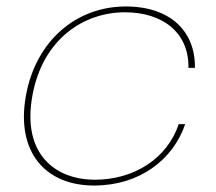

<svg xmlns="http://www.w3.org/2000/svg" viewBox="-20 -567 668 594"><path d="M60 -270C29 -96 121 7 271 7C411 7 515 -72 553 -183H533C497 -76 394 -11 274 -11C150 -11 48 -91 80 -270C112 -449 242 -529 366 -529C486 -529 565 -464 563 -357H583C585 -468 509 -547 369 -547C219 -547 91 -444 60 -270Z"/></svg>

Font: Poppins Devanagari Thin
Style: Italic
Weight: 100
Italic angle: -10°
Designer: Ninad Kale (Devanagari), Jonny Pinhorn (Latin)
Foundry: Indian Type Foundry
Version: 4.005